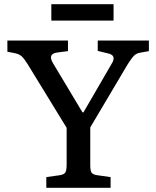

<svg xmlns="http://www.w3.org/2000/svg" viewBox="-20 -893 743 913"><path d="M224.1 -794.9V-873H520V-794.9ZM200.2 0V-50.8L266.1 -60.1Q286.1 -63.5 291.5 -74.5Q296.9 -85.4 296.9 -110.8V-285.2L110.8 -588.9Q94.7 -614.7 83 -625.2Q71.3 -635.7 50.8 -640.1L15.1 -647V-700.2H303.2V-649.9L251 -643.1Q229.5 -640.1 223.9 -628.2Q218.3 -616.2 231.9 -592.8L372.1 -358.9H377L509.8 -587.9Q537.1 -629.9 493.2 -639.2L444.8 -650.9V-700.2H688V-649.9L645 -642.1Q627.9 -639.2 616.5 -627.4Q605 -615.7 586.9 -586.9L409.2 -287.1V-106.9Q409.2 -82.5 414.8 -73Q420.4 -63.5 440.9 -60.1L505.9 -50.8V0Z"/></svg>

Font: Literata Book Medium
Style: Regular
Weight: 500
Designer: Latin by Veronika Burian and Jose Scaglione. Greek by Irene Vlachou. Cyrillic by Vera Evstafieva
Foundry: TypeTogether
Version: Version 2.003;PS 002.003;hotconv 1.0.88;makeotf.lib2.5.64775